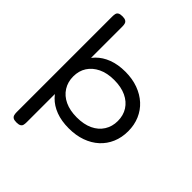

<svg xmlns="http://www.w3.org/2000/svg" viewBox="-253 -826 1159 1159"><g transform="rotate(45 326.5 -247.0)"><path d="M349 8Q286 8 238.5 -10Q191 -28 159.5 -60.5Q128 -93 111.5 -137Q95 -181 95 -235Q95 -287 111.5 -331Q128 -375 160 -407.5Q192 -440 239.5 -458Q287 -476 349 -476Q409 -476 458 -458Q507 -440 542 -408Q577 -376 596 -331.5Q615 -287 615 -234Q615 -180 596 -135.5Q577 -91 542 -59Q507 -27 458 -9.5Q409 8 349 8ZM100 206Q81 206 72 200.5Q63 195 60 185Q57 175 57 161V-655Q57 -669 59.5 -679Q62 -689 71.5 -694.5Q81 -700 100 -700Q118 -700 127.5 -694.5Q137 -689 140 -679Q143 -669 143 -655V161Q143 175 140.5 185Q138 195 128.5 200.5Q119 206 100 206ZM336 -73Q396 -73 438.5 -93Q481 -113 504 -149.5Q527 -186 527 -233Q527 -281 504 -317Q481 -353 438.5 -373Q396 -393 336 -393Q277 -393 234.5 -372.5Q192 -352 169 -316.5Q146 -281 146 -233Q146 -186 169 -149.5Q192 -113 234.5 -93Q277 -73 336 -73Z"/></g></svg>

Font: Fredoka SemiExpanded
Style: Regular
Weight: 400
Width: 6
Designer: Ben Nathan
Foundry: Milena B. Brandão, Ben Nathan
Version: Version 2.001